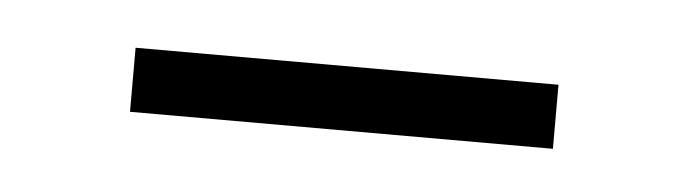

<svg xmlns="http://www.w3.org/2000/svg" viewBox="-23 -337 389 109"><g transform="rotate(5 172.0 -282.0)"><path d="M52 -263V-299.5H293V-263Z"/></g></svg>

Font: Imbue Thin 10pt SemiBold
Style: Regular
Weight: 600
Version: Version 1.102